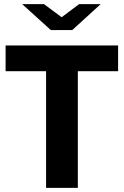

<svg xmlns="http://www.w3.org/2000/svg" viewBox="-20 -905 597 925"><path d="M192 -885 277 -822 361 -885H465L328 -760H225L87 -885ZM7 -686H549V-562H355V0H202V-562H7Z"/></svg>

Font: Chivo
Style: Bold
Weight: 700
Designer: Hector Gatti
Foundry: Omnibus-Type
Version: Version 1.007;PS 001.007;hotconv 1.0.88;makeotf.lib2.5.64775